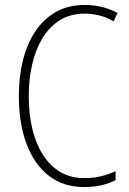

<svg xmlns="http://www.w3.org/2000/svg" viewBox="-20 -744 520 774"><path d="M322 -689Q263 -689 220.5 -662Q178 -635 150.5 -589Q123 -543 109.5 -483.5Q96 -424 96 -358Q96 -258 122.5 -183.5Q149 -109 199 -67.5Q249 -26 320 -26Q360 -26 391.5 -34.5Q423 -43 446 -54V-18Q422 -5 389.5 2.5Q357 10 318 10Q236 10 177.5 -35Q119 -80 87.5 -162.5Q56 -245 56 -358Q56 -433 72 -499Q88 -565 121 -615.5Q154 -666 204 -695Q254 -724 322 -724Q393 -724 454 -692L438 -658Q409 -675 379.5 -682Q350 -689 322 -689Z"/></svg>

Font: Noto Sans Sinhala Condensed ExtraLight
Style: Regular
Weight: 200
Width: 3
Designer: Jelle Bosma - Monotype Design Team
Foundry: Monotype Imaging Inc.
Version: Version 2.006; ttfautohint (v1.8.4.7-5d5b)